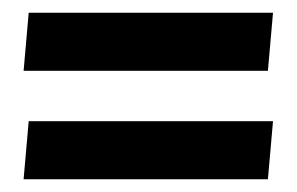

<svg xmlns="http://www.w3.org/2000/svg" viewBox="-20 -410 465 301"><path d="M17 -299 25 -390H408L400 -299ZM17 -129 25 -220H408L400 -129Z"/></svg>

Font: Acme
Style: Regular
Weight: 400
Designer: Juan Pablo del Peral
Foundry: Juan Pablo del Peral
Version: Version 1.002